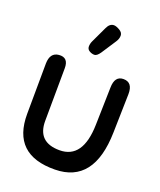

<svg xmlns="http://www.w3.org/2000/svg" viewBox="-145 -846 809 969"><g transform="rotate(20 260.0 -361.5)"><path d="M284.7 -604Q269 -581.1 255.4 -581.1Q241.7 -581.1 228.5 -588.9Q215.3 -596.7 215.3 -611.6Q215.3 -626.5 222.2 -641.1L262.2 -726.1Q275.4 -755.4 298.3 -755.4Q310.5 -755.4 329.1 -744.6Q347.7 -733.9 347.7 -717Q347.7 -700.2 336.4 -683.1ZM480.5 -245.6Q474.6 28.8 266.6 31.2Q38.1 34.2 39.1 -185.5L41 -456.5Q42 -515.1 87.9 -519.5Q139.6 -524.4 138.7 -465.3L136.7 -184.1Q135.7 -68.4 254.9 -68.4Q379.9 -68.4 383.8 -252.9L388.7 -453.6Q389.6 -516.6 436.5 -516.6Q486.3 -516.6 485.4 -453.6Z"/></g></svg>

Font: Comic Relief LRS
Style: Regular
Weight: 400
Designer: Jeff Davis
Foundry: Loudifier
Version: Version 1.0